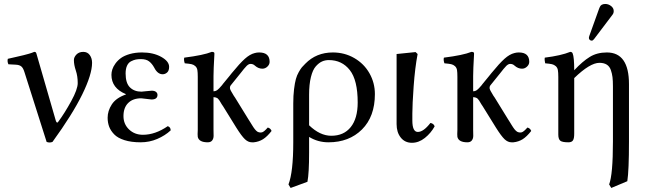

<svg xmlns="http://www.w3.org/2000/svg" viewBox="-20 -701 3241 959"><path d="M102.1 -340.8Q95.7 -361.8 86.2 -369.4Q76.7 -377 59.1 -377.9L22 -379.9Q15.6 -393.1 19 -407.2Q33.7 -410.6 59.6 -416.5Q85.4 -422.4 97.4 -425.3Q109.4 -428.2 124.8 -432.6Q140.1 -437 150.9 -441.9Q156.2 -441.9 158.7 -439.7Q161.1 -437.5 163.1 -429.2L258.8 -98.1Q264.2 -81.5 272 -94.2Q302.7 -135.7 335.4 -195.3Q368.2 -254.9 368.2 -286.1Q368.2 -320.8 358.6 -349.1Q349.1 -377.4 349.1 -400.9Q349.1 -415.5 361.8 -428.7Q374.5 -441.9 396 -441.9Q417 -441.9 428.5 -425.8Q439.9 -409.7 439.9 -387.2Q439.9 -329.6 390.9 -229.5Q341.8 -129.4 242.2 7.8Q227.5 13.7 212.9 7.8Z M517.6 -112.8Q517.6 -147.5 538.6 -179.7Q559.6 -211.9 608.4 -229V-231Q536.6 -260.7 536.6 -327.1Q536.6 -340.3 541 -354.2Q545.4 -368.2 556.6 -383.8Q567.9 -399.4 584.5 -411.4Q601.1 -423.3 628.4 -431.2Q655.8 -439 689.5 -439Q745.6 -439 785.2 -417Q824.7 -395 824.7 -367.2Q824.7 -347.7 814.7 -338.9Q804.7 -330.1 792.5 -330.1Q767.1 -330.1 750.5 -362.8Q739.3 -383.3 724.6 -394.5Q710 -405.8 683.6 -405.8Q669.4 -405.8 658.4 -403.6Q647.5 -401.4 634.5 -394.8Q621.6 -388.2 614.5 -372.8Q607.4 -357.4 607.4 -334Q607.4 -285.6 629.2 -264.4Q650.9 -243.2 686.5 -243.2L710.9 -245.6Q734.9 -248 737.8 -248Q751.5 -248 759 -242.2Q766.6 -236.3 766.6 -227.1Q766.6 -204.1 736.8 -204.1Q732.9 -204.1 711.4 -207Q689.9 -210 685.5 -210Q643.6 -210 620.1 -186.5Q596.7 -163.1 596.7 -121.1Q596.7 -81.1 624.5 -54.4Q652.3 -27.8 693.8 -27.8Q755.4 -27.8 817.9 -70.8Q832.5 -65.9 832.5 -49.8Q804.7 -23.9 765.6 -7.1Q726.6 9.8 682.6 9.8Q635.3 9.8 601.6 -1Q567.9 -11.7 550.3 -30Q532.7 -48.3 525.1 -68.6Q517.6 -88.9 517.6 -112.8Z M1046.4 -53.2Q1046.9 -36.6 1046.9 -22.7Q1046.9 -8.8 1039.8 0.5Q1032.7 9.8 1017.6 9.8Q974.1 9.8 967.8 -17.1Q966.3 -28.3 967.8 -51.8V-316.9Q967.8 -339.4 965.8 -351.1Q963.9 -362.8 955.8 -370.4Q947.8 -377.9 936.8 -380.4Q925.8 -382.8 902.8 -384.8Q897 -402.3 900.4 -413.1Q996.6 -425.3 1037.6 -441.9Q1050.8 -441.9 1050.8 -435.1V-429.2Q1046.4 -352.1 1046.4 -320.8V-245.1Q1056.6 -245.1 1065.2 -251.2Q1073.7 -257.3 1088.4 -274.9Q1089.4 -276.4 1091.6 -279.1Q1093.8 -281.7 1094.7 -283.2L1126.5 -321.8Q1137.2 -335.4 1137.7 -335.9Q1177.7 -384.8 1203.1 -407.5Q1228.5 -430.2 1252.4 -436Q1262.7 -439 1274.4 -439Q1326.7 -439 1326.7 -392.1Q1326.7 -378.9 1315.7 -368.4Q1304.7 -357.9 1290.5 -357.9Q1270.5 -357.9 1253.4 -373Q1244.6 -381.8 1231.4 -381.8Q1222.2 -381.8 1212.2 -372.1Q1202.1 -362.3 1178.7 -332Q1176.8 -329.6 1172.6 -324.5Q1168.5 -319.3 1166.5 -316.9L1131.8 -273.9Q1128.4 -269.5 1128.4 -261.2Q1128.4 -252.9 1147.5 -223.1Q1148.4 -221.7 1150.6 -218.5Q1152.8 -215.3 1153.8 -213.9L1219.7 -106.9Q1224.1 -100.1 1230 -90.6Q1235.8 -81.1 1238.8 -76.4Q1241.7 -71.8 1246.1 -64.9Q1250.5 -58.1 1253.2 -55.2Q1255.9 -52.2 1259.5 -48.3Q1263.2 -44.4 1266.1 -43Q1269 -41.5 1272.9 -40.3Q1276.9 -39.1 1280.8 -39.1Q1285.6 -39.1 1288.6 -40Q1298.8 -42.5 1317.4 -64Q1331.5 -60.5 1336.4 -46.9Q1314.5 -18.6 1293.7 -5.6Q1272.9 7.3 1247.6 9.8H1237.8Q1219.7 9.8 1203.4 -5.6Q1187 -21 1160.6 -63L1093.8 -170.9Q1092.8 -172.4 1090.6 -175.5Q1088.4 -178.7 1087.4 -180.2Q1086.4 -181.6 1082 -189.2Q1077.6 -196.8 1076.4 -198.5Q1075.2 -200.2 1071.3 -205.1Q1067.4 -210 1064.5 -211.4Q1061.5 -212.9 1056.6 -214.4Q1051.8 -215.8 1046.4 -215.8V-71.8Z M1766.6 -189Q1766.6 -300.8 1727.3 -350.8Q1688 -400.9 1622.6 -400.9Q1604 -400.9 1588.6 -394Q1573.2 -387.2 1557.6 -369.9Q1542 -352.5 1533 -316.2Q1523.9 -279.8 1523.9 -228V-75.2Q1578.1 -22.9 1634.8 -22.9Q1697.3 -22.9 1731.9 -66.2Q1766.6 -109.4 1766.6 -189ZM1515.6 207 1431.6 237.8 1420.9 220.2Q1444.8 158.2 1444.8 9.8V-184.1Q1444.8 -223.6 1448.7 -255.4Q1452.6 -287.1 1457.8 -305.9Q1462.9 -324.7 1472.4 -341.3Q1481.9 -357.9 1488 -365Q1494.1 -372.1 1504.9 -382.8Q1559.6 -439 1642.6 -439Q1701.2 -439 1749.8 -410.9Q1798.3 -382.8 1825.4 -335Q1852.5 -287.1 1852.5 -231Q1852.5 -118.7 1788.1 -54.4Q1723.6 9.8 1620.6 9.8Q1567.9 9.8 1523.9 -17.1V61Q1523.9 164.6 1515.6 207Z M2039.6 -99.1Q2039.6 -42 2066.9 -42Q2095.2 -42 2129.9 -86.9Q2146.5 -84 2150.9 -69.8Q2132.3 -36.1 2102.1 -12Q2071.8 12.2 2037.6 12.2Q2002.4 12.2 1981.7 -13.9Q1960.9 -40 1960.9 -81.1V-431.2L2055.7 -440.9L2065.9 -431.2Q2052.7 -361.8 2046.1 -270Q2039.6 -178.2 2039.6 -133.8Z M2343.3 -53.2Q2343.8 -36.6 2343.8 -22.7Q2343.8 -8.8 2336.7 0.5Q2329.6 9.8 2314.5 9.8Q2271 9.8 2264.6 -17.1Q2263.2 -28.3 2264.6 -51.8V-316.9Q2264.6 -339.4 2262.7 -351.1Q2260.7 -362.8 2252.7 -370.4Q2244.6 -377.9 2233.6 -380.4Q2222.7 -382.8 2199.7 -384.8Q2193.8 -402.3 2197.3 -413.1Q2293.5 -425.3 2334.5 -441.9Q2347.7 -441.9 2347.7 -435.1V-429.2Q2343.3 -352.1 2343.3 -320.8V-245.1Q2353.5 -245.1 2362.1 -251.2Q2370.6 -257.3 2385.3 -274.9Q2386.2 -276.4 2388.4 -279.1Q2390.6 -281.7 2391.6 -283.2L2423.3 -321.8Q2434.1 -335.4 2434.6 -335.9Q2474.6 -384.8 2500 -407.5Q2525.4 -430.2 2549.3 -436Q2559.6 -439 2571.3 -439Q2623.5 -439 2623.5 -392.1Q2623.5 -378.9 2612.5 -368.4Q2601.6 -357.9 2587.4 -357.9Q2567.4 -357.9 2550.3 -373Q2541.5 -381.8 2528.3 -381.8Q2519 -381.8 2509 -372.1Q2499 -362.3 2475.6 -332Q2473.6 -329.6 2469.5 -324.5Q2465.3 -319.3 2463.4 -316.9L2428.7 -273.9Q2425.3 -269.5 2425.3 -261.2Q2425.3 -252.9 2444.3 -223.1Q2445.3 -221.7 2447.5 -218.5Q2449.7 -215.3 2450.7 -213.9L2516.6 -106.9Q2521 -100.1 2526.9 -90.6Q2532.7 -81.1 2535.6 -76.4Q2538.6 -71.8 2543 -64.9Q2547.4 -58.1 2550 -55.2Q2552.7 -52.2 2556.4 -48.3Q2560.1 -44.4 2563 -43Q2565.9 -41.5 2569.8 -40.3Q2573.7 -39.1 2577.6 -39.1Q2582.5 -39.1 2585.4 -40Q2595.7 -42.5 2614.3 -64Q2628.4 -60.5 2633.3 -46.9Q2611.3 -18.6 2590.6 -5.6Q2569.8 7.3 2544.4 9.8H2534.7Q2516.6 9.8 2500.2 -5.6Q2483.9 -21 2457.5 -63L2390.6 -170.9Q2389.6 -172.4 2387.5 -175.5Q2385.3 -178.7 2384.3 -180.2Q2383.3 -181.6 2378.9 -189.2Q2374.5 -196.8 2373.3 -198.5Q2372.1 -200.2 2368.2 -205.1Q2364.3 -210 2361.3 -211.4Q2358.4 -212.9 2353.5 -214.4Q2348.6 -215.8 2343.3 -215.8V-71.8Z M2768.6 -28.8V-316.9Q2768.6 -339.4 2766.4 -351.3Q2764.2 -363.3 2755.9 -370.6Q2747.6 -377.9 2736.8 -380.4Q2726.1 -382.8 2703.1 -384.8Q2701.7 -389.6 2700.7 -398.9Q2699.7 -408.2 2701.2 -413.1Q2782.2 -423.3 2828.1 -441.9Q2837.4 -441.9 2840.3 -434.1Q2848.1 -415.5 2848.1 -350.1Q2889.6 -394.5 2925.8 -416.7Q2961.9 -439 3011.2 -439Q3121.6 -439 3121.6 -280.8V5.9Q3121.6 150.4 3113.3 204.1L3033.2 237.8L3022.5 220.2Q3041.5 170.9 3041.5 5.9V-269Q3041.5 -297.4 3039.3 -315.7Q3037.1 -334 3030.8 -351.8Q3024.4 -369.6 3010.3 -378.4Q2996.1 -387.2 2974.1 -387.2Q2926.8 -387.2 2848.1 -311V-33.2Q2848.1 -9.3 2841.8 0.2Q2835.4 9.8 2819.3 9.8Q2787.6 9.8 2778.1 1.5Q2768.6 -6.8 2768.6 -28.8ZM3003.4 -681.2Q3019 -681.2 3032.2 -670.9Q3045.4 -660.6 3045.4 -646Q3045.4 -635.3 3039.6 -627.9L2947.3 -505.9Q2941.4 -498 2935.5 -498Q2929.7 -498 2925.5 -502Q2921.4 -505.9 2921.4 -511.2Q2921.4 -515.1 2923.3 -521L2972.2 -657.2Q2972.7 -658.2 2973.6 -660.6Q2974.6 -663.1 2975.1 -664.1Q2981 -681.2 3003.4 -681.2Z"/></svg>

Font: Common Serif
Style: Regular
Weight: 400
Designer: Philipp H. Poll, Khaled Hosny
Foundry: Stefan Peev, Context Ltd.
Version: Version 1.026